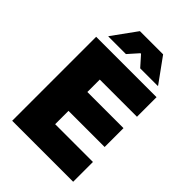

<svg xmlns="http://www.w3.org/2000/svg" viewBox="-240 -930 1033 1033"><g transform="rotate(45 277.0 -413.5)"><path d="M52 0V-639H228.5V0ZM104.5 0V-150.5H516V0ZM156 -252V-395.5H503.5V-252ZM104.5 -490V-639H511.5V-490ZM197 -827H373.5L473.5 -689V-686.5H339.5L287.5 -745H283L231 -686.5H97V-689Z"/></g></svg>

Font: Anek Gurmukhi Medium ExtraBold
Style: Regular
Weight: 800
Version: Version 1.003